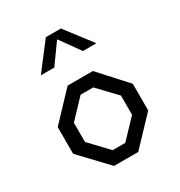

<svg xmlns="http://www.w3.org/2000/svg" viewBox="-187 -934 995 1063"><g transform="rotate(-30 310.0 -403.0)"><path d="M70 -171.5V-342.2L232.5 -513.7H393.8L550 -342.2V-171.5L387.2 0H232.5ZM350.2 -79.5 460.5 -195.5V-318.2L350.2 -434.2H269.5L159.5 -318.2V-195.5L269.5 -79.5ZM261.8 -806.2H358.2L487.5 -637.2H401.5L295 -785.8H325L218.5 -637.2H132.5Z"/></g></svg>

Font: Monaspace Krypton Var
Style: Regular
Weight: 400
Designer: Riley Cran and the Lettermatic Team
Version: Version 1.101 (Monaspace Krypton Var)